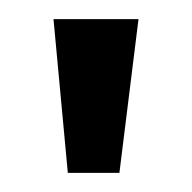

<svg xmlns="http://www.w3.org/2000/svg" viewBox="-20 -721 201 201"><path d="M105 -540H51L36 -701H125Z"/></svg>

Font: Phudu
Style: Regular
Weight: 400
Version: Version 1.005;gftools[0.9.23]